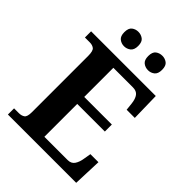

<svg xmlns="http://www.w3.org/2000/svg" viewBox="-256 -1040 1165 1165"><g transform="rotate(45 326.5 -457.5)"><path d="M28 0V-53H70Q91 -53 106 -63Q121 -73 121 -113V-596Q121 -639 106.5 -650Q92 -661 70 -661H28V-714H583L587 -530H517L512 -577Q508 -614 493.5 -633.5Q479 -653 448 -653H280V-403H517V-343H280V-61H480Q510 -61 524.5 -82.5Q539 -104 544 -137L552 -184H621L614 0ZM439 -791Q415 -791 397 -805Q379 -819 379 -853Q379 -888 397 -901.5Q415 -915 439 -915Q462 -915 480 -901.5Q498 -888 498 -853Q498 -819 480 -805Q462 -791 439 -791ZM233 -791Q210 -791 192 -805Q174 -819 174 -853Q174 -888 192 -901.5Q210 -915 233 -915Q256 -915 274.5 -901.5Q293 -888 293 -853Q293 -819 274.5 -805Q256 -791 233 -791Z"/></g></svg>

Font: NotoSerif-Bold
Style: Regular
Weight: 700
Designer: Monotype Design Team
Foundry: Monotype Imaging Inc.
Version: Version 2.007; ttfautohint (v1.8) -l 8 -r 50 -G 200 -x 14 -D